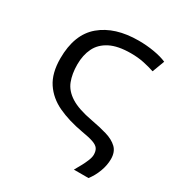

<svg xmlns="http://www.w3.org/2000/svg" viewBox="-172 -654 915 973"><g transform="rotate(30 286.0 -168.0)"><path d="M485.8 197.3H400.4Q410.2 180.2 421.9 158.9Q433.6 137.7 441.9 117.2Q450.2 96.7 450.2 82Q450.2 60.1 441.2 46.9Q432.1 33.7 408.2 25.4Q384.3 17.1 339.8 9.8Q256.3 -4.9 193.1 -34.4Q129.9 -64 94.5 -117.4Q59.1 -170.9 59.1 -256.8Q59.1 -397.5 139.9 -465.3Q220.7 -533.2 358.9 -533.2Q406.2 -533.2 450 -525.6Q493.7 -518.1 523.4 -504.9L496.6 -433.6Q467.3 -443.4 432.9 -450.7Q398.4 -458 356.9 -458Q281.2 -458 235.4 -434.6Q189.5 -411.1 169.2 -369.6Q148.9 -328.1 148.9 -273.4Q148.9 -218.8 164.8 -177.5Q180.7 -136.2 224.9 -108.2Q269 -80.1 354 -64.5Q405.8 -55.2 447 -43Q488.3 -30.8 512.5 -7.6Q536.6 15.6 536.6 57.6Q536.6 93.3 522.7 130.6Q508.8 168 485.8 197.3Z"/></g></svg>

Font: Lunasima
Style: Regular
Weight: 400
Designer: The DocRepair Project, Monotype Design Team
Foundry: Google
Version: Version 2.009